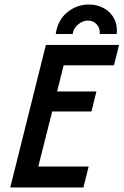

<svg xmlns="http://www.w3.org/2000/svg" viewBox="-20 -822 542 842"><path d="M25 0 181.2 -625H502.1L479.9 -535.4H259L230.6 -420.8H402.8L381.2 -333.3H209L147.9 -91.7H368.8L345.8 0ZM224.3 -672.9Q233.3 -734 275 -768.1Q316.7 -802.1 369.4 -802.1Q407.6 -802.1 436.8 -785.4Q466 -768.8 480.9 -739.6Q495.8 -710.4 491.7 -672.9H417.4Q420.1 -696.5 404.9 -714.2Q389.6 -731.9 366 -731.9Q343.1 -731.9 322.6 -714.9Q302.1 -697.9 298.6 -672.9Z"/></svg>

Font: Afacad Medium
Style: Italic
Weight: 500
Italic angle: -14°
Designer: Kristian Moeller
Foundry: Dicotype
Version: Version 1.000; ttfautohint (v1.8.4.7-5d5b)